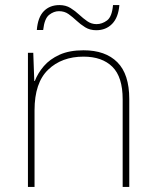

<svg xmlns="http://www.w3.org/2000/svg" viewBox="-20 -736 613 756"><path d="M309 -538Q395 -538 442 -491Q489 -444 489 -346V0H463V-345Q463 -433 422.5 -473Q382 -513 309 -513Q223 -513 169.5 -461.5Q116 -410 116 -302V0H90V-528H111L115 -417H117Q129 -448 152.5 -475.5Q176 -503 214.5 -520.5Q253 -538 309 -538ZM125 -618Q129 -668 152.5 -692Q176 -716 214 -716Q239 -716 257.5 -704.5Q276 -693 291.5 -678.5Q307 -664 323.5 -652.5Q340 -641 360 -641Q382 -641 401.5 -655.5Q421 -670 425 -716H450Q446 -667 421.5 -642Q397 -617 359 -617Q334 -617 315.5 -628.5Q297 -640 281.5 -654.5Q266 -669 250 -680.5Q234 -692 212 -692Q192 -692 173.5 -677.5Q155 -663 150 -618Z"/></svg>

Font: Noto Sans Syriac Western Thin
Style: Regular
Weight: 100
Designer: Patrick Giasson and the Monotype Design Team
Foundry: Monotype Imaging Inc.
Version: Version 3.000; ttfautohint (v1.8.4.7-5d5b)